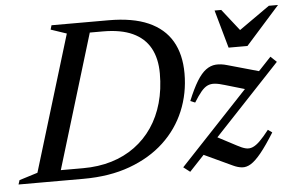

<svg xmlns="http://www.w3.org/2000/svg" viewBox="-72 -749 1287 832"><g transform="rotate(-5 571.0 -333.0)"><path d="M261.5 -46Q329 -46 386 -63.2Q443 -80.5 488 -113.5Q533 -146.5 564.5 -193Q596 -239.5 612.5 -298.2Q629 -357 629 -426Q629 -491.5 604 -536.8Q579 -582 528.2 -605.5Q477.5 -629 399 -629H286.5L297.5 -675H427.5Q532.5 -675 600.5 -645Q668.5 -615 702 -557.5Q735.5 -500 735.5 -417Q735.5 -330.5 704 -254.8Q672.5 -179 611.5 -122Q550.5 -65 462 -32.5Q373.5 0 259.5 0H91L109 -46ZM242.5 -633.5 174 -656.5 179.5 -675H356L151 0H-23L-17 -18.5L63 -43.5ZM694.5 -12 1112.5 -456.5 1138.5 -432 723 10ZM770.5 -287 750 -295.5Q771.5 -348 791 -379.8Q810.5 -411.5 830.5 -426.2Q850.5 -441 873.2 -442.8Q896 -444.5 923 -436.5L1081 -392L1018 -318.5L905.5 -351.5Q880 -359.5 862.2 -361Q844.5 -362.5 830.5 -356Q816.5 -349.5 802.5 -332.8Q788.5 -316 770.5 -287ZM909.5 -1 774.5 -64 841 -135 935 -85.5Q956 -74 971.8 -70.2Q987.5 -66.5 1002.2 -72.8Q1017 -79 1034 -95.8Q1051 -112.5 1074 -142L1092 -129Q1058 -74.5 1032.8 -43.5Q1007.5 -12.5 987.8 -0.2Q968 12 949.2 10.5Q930.5 9 909.5 -1ZM1165 -677 1017.5 -511.5H935.5L889 -677H918L1000.5 -572H976L1125 -677Z"/></g></svg>

Font: Newsreader 24pt Medium
Style: Italic
Weight: 500
Italic angle: -17°
Designer: Hugues Gentile
Foundry: Production Type
Version: Version 1.003